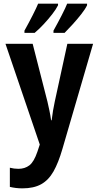

<svg xmlns="http://www.w3.org/2000/svg" viewBox="-20 -786 540 1052"><path d="M103 246Q84 246 67.5 244Q51 242 34 238V133Q57 139 81 139Q116 139 141 120Q166 101 185 45L198 6L10 -546H159L240 -229Q245 -207 250.5 -181.5Q256 -156 260 -127H263Q266 -152 270.5 -179.5Q275 -207 280 -229L349 -546H490L322 30Q300 106 273 153.5Q246 201 205.5 223.5Q165 246 103 246ZM273 -618Q297 -661 318.5 -703Q340 -745 348 -766H457V-757Q447 -736 425 -708Q403 -680 378 -652.5Q353 -625 334 -606H273ZM114 -618Q139 -663 159.5 -703.5Q180 -744 189 -766H298V-757Q287 -735 266 -708Q245 -681 220 -654Q195 -627 170 -606H114Z"/></svg>

Font: Noto Sans Mono ExtraCondensed
Style: Bold
Weight: 700
Width: 2
Designer: Monotype Design Team
Foundry: Monotype Imaging Inc.
Version: Version 2.014